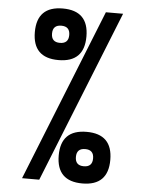

<svg xmlns="http://www.w3.org/2000/svg" viewBox="-55 -825 656 869"><g transform="rotate(5 273.5 -390.5)"><path d="M78.1 0 390.6 -781.2H468.8L156.2 0ZM78.1 -664.1Q78.1 -781.2 195.3 -781.2Q312.5 -781.2 312.5 -664.1Q312.5 -546.9 195.3 -546.9Q78.1 -546.9 78.1 -664.1ZM156.2 -664.1Q156.2 -625 195.3 -625Q234.4 -625 234.4 -664.1Q234.4 -703.1 195.3 -703.1Q156.2 -703.1 156.2 -664.1ZM234.4 -117.2Q234.4 -234.4 351.6 -234.4Q468.8 -234.4 468.8 -117.2Q468.8 0 351.6 0Q234.4 0 234.4 -117.2ZM312.5 -117.2Q312.5 -78.1 351.6 -78.1Q390.6 -78.1 390.6 -117.2Q390.6 -156.2 351.6 -156.2Q312.5 -156.2 312.5 -117.2Z"/></g></svg>

Font: Luculent
Style: Regular
Weight: 400
Monospace: yes
Designer: Andrew Kensler
Version: Version 1.0.0-845fa02f9341